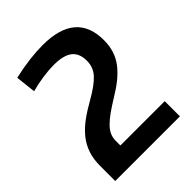

<svg xmlns="http://www.w3.org/2000/svg" viewBox="-212 -862 974 974"><g transform="rotate(-45 275.0 -375.0)"><path d="M39 -108Q39 -159 52.5 -198Q66 -237 92 -269Q118 -301 155 -328Q192 -355 240 -382Q307 -420 338 -453.5Q369 -487 369 -534Q369 -588 336.5 -613Q304 -638 235 -638Q197 -638 153.5 -631.5Q110 -625 70 -614L58 -723Q121 -737 171 -743Q221 -749 266 -749Q504 -749 504 -547Q504 -506 493 -472Q482 -438 460 -409.5Q438 -381 406.5 -355.5Q375 -330 333 -305Q294 -281 266 -261Q238 -241 220 -222.5Q202 -204 193.5 -185Q185 -166 185 -144V-110H503V-1H39Z"/></g></svg>

Font: Encode Sans Narrow
Style: SemiBold
Weight: 600
Designer: Pablo Impallari, Andres Torresi
Foundry: Pablo Impallari, Andres Torresi
Version: Version 1.000; ttfautohint (v1.00) -l 8 -r 50 -G 200 -x 14 -